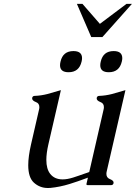

<svg xmlns="http://www.w3.org/2000/svg" viewBox="-20 -944 693 979"><path d="M372.1 -924.3H400.4L489.3 -822.3L625 -924.3H652.8L502 -754.9H445.3ZM524.4 -71.3Q522.5 -63.5 522.5 -57.6Q522.5 -38.1 539.6 -31.2Q559.6 -23.4 559.1 -13.2Q559.1 -11.7 559.1 -10.3Q556.6 0 546.4 0H427.7Q419.4 0 420.9 -6.3L428.2 -38.1Q398.9 -27.3 376.5 -19.5Q354 -11.7 335 -5.9Q286.1 9.3 236.8 14.2Q230 14.6 223.6 14.6Q183.1 14.6 152.8 -12.7Q124 -39.1 124 -101.6Q124 -145.5 138.2 -207.5L178.7 -383.8Q180.7 -391.1 180.7 -397.5Q180.7 -417 163.6 -423.3Q143.6 -431.2 144 -441.9Q144 -443.4 144 -444.8Q146.5 -455.1 156.7 -455.1Q189 -456.1 222.7 -464.8Q255.9 -473.6 290.5 -484.4L226.6 -207.5Q216.3 -162.6 216.3 -128.9Q216.3 -82 236.3 -57.1Q258.3 -29.3 299.3 -29.3Q322.8 -29.3 352.5 -38.6Q363.8 -42 381.8 -48.3Q399.9 -54.7 412.6 -59.1Q415 -60.1 421.4 -62Q427.7 -64 435.1 -66.9L507.8 -383.8Q509.8 -391.1 509.8 -397.5Q509.8 -417 492.7 -423.3Q472.7 -431.2 473.1 -441.9Q473.1 -443.4 473.1 -444.8Q475.6 -455.1 485.8 -455.1Q518.1 -456.1 551.8 -464.8Q585 -473.6 619.6 -484.4ZM559.6 -683.6Q603 -683.6 603.5 -647.9Q603.5 -639.6 601.1 -629.9Q588.4 -575.7 534.7 -575.7Q491.2 -575.7 491.2 -611.3Q491.2 -619.6 493.7 -629.9Q505.9 -683.6 559.6 -683.6ZM354.5 -683.6Q397.9 -683.6 398.4 -647.9Q398.4 -639.6 396 -629.9Q383.3 -575.7 329.6 -575.7Q286.1 -575.7 286.1 -611.3Q286.1 -619.6 288.6 -629.9Q300.8 -683.6 354.5 -683.6Z"/></svg>

Font: Caudex
Style: Italic
Weight: 400
Italic angle: -13°
Version: Version 1.04